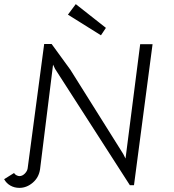

<svg xmlns="http://www.w3.org/2000/svg" viewBox="-40 -897 841 930"><path d="M-20 -29 28 -59Q32 -52 40 -48Q48 -44 54 -44Q68 -44 80 -56Q92 -68 94 -82L174 -684H210L301 -559L557 -151L568 -129L639 -683H699L609 0H589L227 -563L217 -584L154 -77Q148 -37 118.5 -12Q89 13 54 13Q30 13 10.5 2Q-9 -9 -20 -29ZM289 -826 327 -877 473 -762 449 -726Z"/></svg>

Font: Bellota
Style: Italic
Weight: 400
Italic angle: -7.5°
Designer: Kemie Guaida
Foundry: Kemie Guaida
Version: Version 4.001